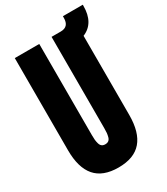

<svg xmlns="http://www.w3.org/2000/svg" viewBox="-226 -1030 987 1135"><g transform="rotate(-30 267.0 -462.5)"><path d="M27.8 -230V-859.4H194.8V-236.8Q194.8 -217.3 196 -204.6Q197.3 -191.9 201.2 -178Q205.1 -164.1 213.9 -157.2Q222.7 -150.4 236.8 -150.4Q251 -150.4 260 -157.2Q269 -164.1 272.7 -178Q276.4 -191.9 277.6 -204.3Q278.8 -216.8 278.8 -236.8V-859.4H341.8Q397.9 -859.4 397.9 -920.4V-931.6H533.7V-924.3Q533.7 -806.2 445.8 -770V-230Q445.8 -111.3 394.5 -51.8Q343.3 7.8 236.8 7.8Q130.4 7.8 79.1 -51.8Q27.8 -111.3 27.8 -230Z"/></g></svg>

Font: Anton
Style: Regular
Weight: 400
Designer: Vernon Adams, Tural Alisoy
Foundry: Vernon Adams
Version: Version 2.300